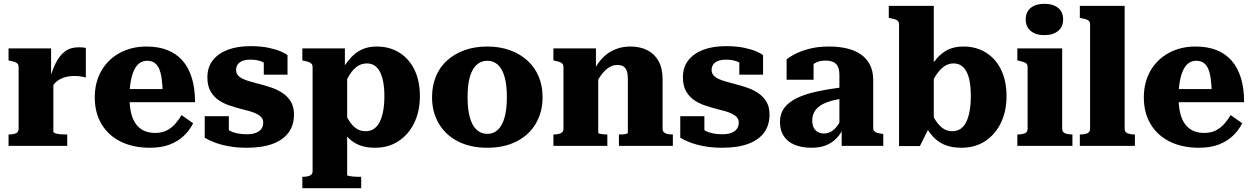

<svg xmlns="http://www.w3.org/2000/svg" viewBox="-20 -768 6598 1011"><path d="M432 -515V-360Q424 -362 414.5 -364Q405 -366 394 -367Q383 -368 372 -368Q349 -368 329.5 -363.5Q310 -359 293.5 -349.5Q277 -340 264 -324.5Q251 -309 240 -286L239 -342Q253 -394 272.5 -434Q292 -474 321 -496.5Q350 -519 394 -519Q407 -519 417 -518Q427 -517 432 -515ZM25 0V-60H26Q49 -60 63.5 -66Q78 -72 78 -90V-415Q78 -426 73.5 -431.5Q69 -437 59 -441Q49 -445 33 -448L25 -450V-513H249V-350L261 -362V-77Q261 -70 272 -66Q283 -62 298 -61Q313 -60 325 -60H334V0Z M662 -254Q662 -209 670 -174.5Q678 -140 695 -116Q712 -92 737.5 -80Q763 -68 797 -68Q833 -68 859.5 -82Q886 -96 904.5 -118Q923 -140 936 -162L997 -119Q978 -81 947 -52Q916 -23 872.5 -6.5Q829 10 769 10Q682 10 616.5 -22Q551 -54 515 -114Q479 -174 479 -255Q479 -335 514 -395.5Q549 -456 611 -489.5Q673 -523 751 -523Q814 -523 861 -504.5Q908 -486 940.5 -449.5Q973 -413 990 -358Q1007 -303 1007 -230H635V-299H859L837 -271Q836 -322 831 -356Q826 -390 816 -410Q806 -430 791 -439Q776 -448 755 -448Q734 -448 717 -437Q700 -426 688 -402.5Q676 -379 669 -342.5Q662 -306 662 -254Z M1366 -123Q1366 -139 1356.5 -150Q1347 -161 1330.5 -169Q1314 -177 1293 -183Q1272 -189 1247 -195Q1217 -203 1186 -213.5Q1155 -224 1129.5 -242Q1104 -260 1088 -288.5Q1072 -317 1072 -361Q1072 -414 1100.5 -450.5Q1129 -487 1179.5 -506Q1230 -525 1298 -525Q1354 -525 1394 -516.5Q1434 -508 1459 -497Q1484 -486 1494 -478V-375H1369V-464Q1384 -464 1391.5 -460Q1399 -456 1401 -448.5Q1403 -441 1401 -433Q1399 -425 1395 -418Q1385 -430 1370.5 -438Q1356 -446 1338.5 -450Q1321 -454 1299 -454Q1262 -454 1242.5 -439.5Q1223 -425 1223 -400Q1223 -383 1233 -371.5Q1243 -360 1260.5 -352Q1278 -344 1300.5 -338Q1323 -332 1348 -325Q1380 -317 1411.5 -306Q1443 -295 1469.5 -277Q1496 -259 1512 -232Q1528 -205 1528 -164Q1528 -109 1499.5 -70Q1471 -31 1415.5 -10.5Q1360 10 1279 10Q1225 10 1181 1.5Q1137 -7 1106 -19.5Q1075 -32 1058 -43V-156H1185V-40Q1168 -48 1158.5 -58Q1149 -68 1146.5 -78Q1144 -88 1147 -95.5Q1150 -103 1158 -104Q1172 -89 1190 -79.5Q1208 -70 1230.5 -65.5Q1253 -61 1279 -61Q1307 -61 1326 -68Q1345 -75 1355.5 -88.5Q1366 -102 1366 -123Z M1882 223H1572V163H1573Q1588 163 1600 160.5Q1612 158 1619 151.5Q1626 145 1626 133V-415Q1626 -426 1621 -431.5Q1616 -437 1606 -441Q1596 -445 1580 -448L1572 -450V-513H1796V-381L1808 -379V154Q1808 157 1818.5 159Q1829 161 1843 162Q1857 163 1869 163H1882ZM1955 10Q1915 10 1884.5 0.5Q1854 -9 1829 -29Q1804 -49 1783 -80L1787 -194Q1802 -158 1818.5 -132Q1835 -106 1856 -91.5Q1877 -77 1905 -77Q1931 -77 1949.5 -90Q1968 -103 1980 -127.5Q1992 -152 1998 -185.5Q2004 -219 2004 -262Q2004 -304 1998 -336Q1992 -368 1980.5 -390Q1969 -412 1952 -423Q1935 -434 1912 -434Q1884 -434 1862 -419Q1840 -404 1821.5 -375Q1803 -346 1786 -306L1782 -403Q1807 -443 1832.5 -469.5Q1858 -496 1890 -509.5Q1922 -523 1964 -523Q2032 -523 2083.5 -490.5Q2135 -458 2163 -399.5Q2191 -341 2191 -262Q2191 -182 2161 -120.5Q2131 -59 2078 -24.5Q2025 10 1955 10Z M2837 -256Q2837 -178 2801.5 -117.5Q2766 -57 2700.5 -23.5Q2635 10 2546 10Q2457 10 2391.5 -23.5Q2326 -57 2290.5 -117.5Q2255 -178 2255 -256Q2255 -316 2275 -365Q2295 -414 2333.5 -449Q2372 -484 2425.5 -503.5Q2479 -523 2546 -523Q2612 -523 2665.5 -503.5Q2719 -484 2757.5 -449Q2796 -414 2816.5 -365Q2837 -316 2837 -256ZM2442 -256Q2442 -193 2454 -150Q2466 -107 2489.5 -85Q2513 -63 2546 -63Q2579 -63 2602 -85Q2625 -107 2637 -150Q2649 -193 2649 -256Q2649 -321 2637 -363Q2625 -405 2602 -426.5Q2579 -448 2546 -448Q2513 -448 2489.5 -426.5Q2466 -405 2454 -363Q2442 -321 2442 -256Z M2894 0V-60H2895Q2910 -60 2921.5 -62.5Q2933 -65 2940 -71.5Q2947 -78 2947 -90V-415Q2947 -426 2942.5 -431.5Q2938 -437 2928 -441Q2918 -445 2902 -448L2894 -450V-513H3118V-402H3130V-69Q3130 -66 3137.5 -64Q3145 -62 3155.5 -61Q3166 -60 3175 -60H3178V0ZM3523 0H3239V-60H3240Q3249 -60 3260 -60.5Q3271 -61 3278.5 -63.5Q3286 -66 3286 -69V-353Q3286 -378 3280.5 -394Q3275 -410 3263 -418Q3251 -426 3231 -426Q3207 -426 3186 -412.5Q3165 -399 3146 -373.5Q3127 -348 3110 -309L3108 -399Q3128 -438 3155.5 -465.5Q3183 -493 3219.5 -508Q3256 -523 3299 -523Q3351 -523 3389 -503.5Q3427 -484 3448 -446Q3469 -408 3469 -350V-90Q3469 -78 3476 -71.5Q3483 -65 3494.5 -62.5Q3506 -60 3521 -60H3523Z M3870 -123Q3870 -139 3860.5 -150Q3851 -161 3834.5 -169Q3818 -177 3797 -183Q3776 -189 3751 -195Q3721 -203 3690 -213.5Q3659 -224 3633.5 -242Q3608 -260 3592 -288.5Q3576 -317 3576 -361Q3576 -414 3604.5 -450.5Q3633 -487 3683.5 -506Q3734 -525 3802 -525Q3858 -525 3898 -516.5Q3938 -508 3963 -497Q3988 -486 3998 -478V-375H3873V-464Q3888 -464 3895.5 -460Q3903 -456 3905 -448.5Q3907 -441 3905 -433Q3903 -425 3899 -418Q3889 -430 3874.5 -438Q3860 -446 3842.5 -450Q3825 -454 3803 -454Q3766 -454 3746.5 -439.5Q3727 -425 3727 -400Q3727 -383 3737 -371.5Q3747 -360 3764.5 -352Q3782 -344 3804.5 -338Q3827 -332 3852 -325Q3884 -317 3915.5 -306Q3947 -295 3973.5 -277Q4000 -259 4016 -232Q4032 -205 4032 -164Q4032 -109 4003.5 -70Q3975 -31 3919.5 -10.5Q3864 10 3783 10Q3729 10 3685 1.5Q3641 -7 3610 -19.5Q3579 -32 3562 -43V-156H3689V-40Q3672 -48 3662.5 -58Q3653 -68 3650.5 -78Q3648 -88 3651 -95.5Q3654 -103 3662 -104Q3676 -89 3694 -79.5Q3712 -70 3734.5 -65.5Q3757 -61 3783 -61Q3811 -61 3830 -68Q3849 -75 3859.5 -88.5Q3870 -102 3870 -123Z M4422 -309V-250Q4388 -245 4361.5 -238Q4335 -231 4315 -221Q4295 -211 4282.5 -198Q4270 -185 4263.5 -169Q4257 -153 4257 -134Q4257 -111 4264.5 -96Q4272 -81 4286 -73Q4300 -65 4319 -65Q4342 -65 4361 -78Q4380 -91 4394.5 -113.5Q4409 -136 4421 -168L4423 -100Q4409 -65 4385.5 -40.5Q4362 -16 4329.5 -3Q4297 10 4254 10Q4202 10 4164.5 -5.5Q4127 -21 4107 -51.5Q4087 -82 4087 -126Q4087 -168 4108.5 -198Q4130 -228 4172 -249.5Q4214 -271 4277 -285Q4340 -299 4422 -309ZM4412 0V-99L4400 -97V-372Q4400 -400 4392 -417Q4384 -434 4367.5 -441.5Q4351 -449 4327 -449Q4291 -449 4267.5 -433.5Q4244 -418 4231 -396Q4223 -406 4222 -415Q4221 -424 4225.5 -432.5Q4230 -441 4240 -447Q4250 -453 4264 -455V-348H4122V-456Q4137 -468 4166.5 -483.5Q4196 -499 4241 -511Q4286 -523 4346 -523Q4397 -523 4439.5 -513Q4482 -503 4513 -481.5Q4544 -460 4561 -426.5Q4578 -393 4578 -346V-93Q4578 -83 4584 -77Q4590 -71 4600.5 -68Q4611 -65 4627 -63L4631 -62V0Z M5043 10Q4999 10 4965 -1.5Q4931 -13 4905 -36.5Q4879 -60 4857 -99L4863 -216Q4883 -173 4901.5 -142Q4920 -111 4942.5 -94Q4965 -77 4994 -77Q5020 -77 5038.5 -90Q5057 -103 5068.5 -127Q5080 -151 5086 -185Q5092 -219 5092 -262Q5092 -304 5086.5 -336Q5081 -368 5069.5 -390Q5058 -412 5041 -423Q5024 -434 5001 -434Q4974 -434 4951 -418Q4928 -402 4907 -369.5Q4886 -337 4861 -286L4858 -381Q4887 -431 4914.5 -462Q4942 -493 4975 -508Q5008 -523 5053 -523Q5121 -523 5172.5 -490.5Q5224 -458 5252 -399.5Q5280 -341 5280 -262Q5280 -182 5250 -120.5Q5220 -59 5167 -24.5Q5114 10 5043 10ZM4714 -639Q4714 -650 4709.5 -656Q4705 -662 4695 -665.5Q4685 -669 4669 -672L4660 -674V-737H4897V-111L4876 -104L4824 1H4714Z M5479 -583Q5434 -583 5407.5 -605Q5381 -627 5381 -666Q5381 -705 5407.5 -726.5Q5434 -748 5479 -748Q5525 -748 5551.5 -726.5Q5578 -705 5578 -666Q5578 -627 5551.5 -605Q5525 -583 5479 -583ZM5573 -513V-90Q5573 -72 5588.5 -66Q5604 -60 5626 -60H5627V0H5337V-60H5338Q5361 -60 5376 -66Q5391 -72 5391 -90V-415Q5391 -431 5380 -437Q5369 -443 5345 -448L5337 -450V-513Z M5902 -737V-90Q5902 -72 5917.5 -66Q5933 -60 5955 -60H5956V0H5666V-60H5667Q5690 -60 5705 -66Q5720 -72 5720 -90V-639Q5720 -650 5715.5 -656Q5711 -662 5701 -665.5Q5691 -669 5675 -672L5666 -674V-737Z M6186 -254Q6186 -209 6194 -174.5Q6202 -140 6219 -116Q6236 -92 6261.5 -80Q6287 -68 6321 -68Q6357 -68 6383.5 -82Q6410 -96 6428.5 -118Q6447 -140 6460 -162L6521 -119Q6502 -81 6471 -52Q6440 -23 6396.5 -6.5Q6353 10 6293 10Q6206 10 6140.5 -22Q6075 -54 6039 -114Q6003 -174 6003 -255Q6003 -335 6038 -395.5Q6073 -456 6135 -489.5Q6197 -523 6275 -523Q6338 -523 6385 -504.5Q6432 -486 6464.5 -449.5Q6497 -413 6514 -358Q6531 -303 6531 -230H6159V-299H6383L6361 -271Q6360 -322 6355 -356Q6350 -390 6340 -410Q6330 -430 6315 -439Q6300 -448 6279 -448Q6258 -448 6241 -437Q6224 -426 6212 -402.5Q6200 -379 6193 -342.5Q6186 -306 6186 -254Z"/></svg>

Font: Roboto Serif 36pt
Style: Bold
Weight: 700
Version: Version 1.008